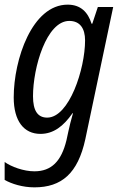

<svg xmlns="http://www.w3.org/2000/svg" viewBox="-28 -566 518 826"><path d="M120 240C237 240 307 180 339 33L459 -536H393L369 -464H366C350 -514 319 -546 263 -546C110 -546 31 -310 31 -147C31 -45 75 10 146 10C202 10 245 -23 284 -79H286C278 -52 270 -19 266 0L258 37C236 128 193 171 120 171C73 171 20 151 -8 131V208C22 225 69 240 120 240ZM175 -60C134 -60 114 -90 114 -152C114 -276 172 -476 270 -476C316 -476 338 -444 338 -392C338 -270 270 -60 175 -60Z"/></svg>

Font: Noto Sans Condensed
Style: Italic
Weight: 400
Width: 3
Italic angle: -12°
Designer: Monotype Design Team
Foundry: Monotype Imaging Inc.
Version: Version 2.013